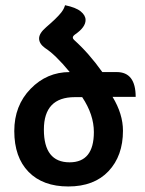

<svg xmlns="http://www.w3.org/2000/svg" viewBox="-20 -689 547 722"><path d="M241.7 -78.6Q333 -78.6 333 -192.4Q333 -257.8 289.1 -323.7H261.2Q145 -323.7 145 -201.7Q145 -78.6 241.7 -78.6ZM236.8 12.2Q141.1 12.2 87.4 -42.7Q33.7 -97.7 33.7 -196.3Q33.7 -292 95 -355Q156.2 -418 242.2 -418Q188.5 -483.4 148.9 -508.8Q127 -524.9 127 -544.4Q127 -564 153.8 -586.9Q194.3 -621.6 210.4 -642.1Q220.7 -655.3 224.6 -669.4Q265.1 -661.1 283.4 -646.2Q301.8 -631.3 301.8 -613.8Q301.8 -586.9 263.7 -560.5Q253.9 -553.7 253.9 -548.3Q253.9 -543 258.8 -538.6Q314.5 -488.8 364.7 -418H418.9Q490.2 -418 490.2 -324.7H403.3Q442.4 -260.3 442.4 -197.3Q442.4 -103 388.2 -45.4Q334 12.2 236.8 12.2Z"/></svg>

Font: ALMAS
Style: Bold
Weight: 700
Designer: ALMAS Font/ by Husham Jawad Kadhim, derived from the Bainsely font by/ Paul James MIller
Foundry: High-Logic / Made with FontCreator
Version: Version 1.411;September 19, 2021;FontCreator 14.0.0.2814 32-